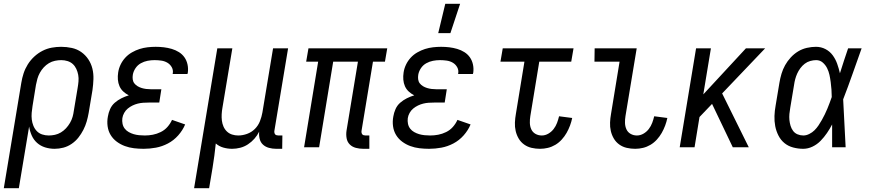

<svg xmlns="http://www.w3.org/2000/svg" viewBox="-48 -774 4568 1009"><path d="M51 215H-28L64 -339Q68 -364 76 -388.5Q84 -413 98 -435.5Q112 -458 132 -476.5Q152 -495 175.5 -507Q199 -519 224 -523.5Q249 -528 273 -528Q302 -528 329.5 -522Q357 -516 379 -500.5Q401 -485 416 -462.5Q431 -440 437.5 -413.5Q444 -387 443 -358Q442 -329 438 -301L418 -181Q414 -158 407.5 -135.5Q401 -113 390 -91.5Q379 -70 364 -51Q349 -32 328.5 -18Q308 -4 285 2Q262 8 239 8Q213 8 189 0.5Q165 -7 147 -23Q129 -39 119 -61.5Q109 -84 105 -109ZM208 -62Q224 -62 240.5 -65.5Q257 -69 272 -78Q287 -87 299 -100Q311 -113 320 -128.5Q329 -144 333.5 -160Q338 -176 340 -192L360 -312Q363 -329 364.5 -346.5Q366 -364 363 -380.5Q360 -397 353 -412Q346 -427 334.5 -437.5Q323 -448 307 -453Q291 -458 274 -458Q258 -458 241 -454.5Q224 -451 209 -442Q194 -433 182 -420Q170 -407 161.5 -391.5Q153 -376 148.5 -360Q144 -344 141 -328L123 -217Q120 -199 118.5 -181Q117 -163 119 -146Q121 -129 127.5 -113Q134 -97 145.5 -85Q157 -73 173.5 -67.5Q190 -62 208 -62Z M707 8Q681 8 656 5Q631 2 608 -6.5Q585 -15 565.5 -29.5Q546 -44 533.5 -64.5Q521 -85 517.5 -110.5Q514 -136 519 -162Q522 -181 530.5 -200.5Q539 -220 555 -234Q571 -248 590 -257.5Q609 -267 629 -273Q613 -281 600 -293Q587 -305 580 -321Q573 -337 571.5 -355.5Q570 -374 573 -393Q576 -414 585.5 -434Q595 -454 610 -470.5Q625 -487 645 -498.5Q665 -510 685.5 -516.5Q706 -523 727.5 -525.5Q749 -528 770 -528Q792 -528 813 -525.5Q834 -523 854.5 -517Q875 -511 892.5 -500Q910 -489 921.5 -472.5Q933 -456 937.5 -435Q942 -414 939 -392L937 -385H859L860 -388Q863 -406 854.5 -421Q846 -436 831.5 -444.5Q817 -453 799.5 -455.5Q782 -458 764 -458Q746 -458 727.5 -454.5Q709 -451 692 -441.5Q675 -432 664 -415.5Q653 -399 650 -381Q648 -369 649.5 -357Q651 -345 658 -336Q665 -327 675 -321Q685 -315 696.5 -311.5Q708 -308 720 -306.5Q732 -305 744 -305H800L789 -235H733Q719 -235 704.5 -234Q690 -233 676 -229.5Q662 -226 648.5 -219.5Q635 -213 623.5 -203.5Q612 -194 604.5 -180.5Q597 -167 595 -153Q593 -138 596 -123.5Q599 -109 607.5 -98Q616 -87 628.5 -80Q641 -73 654.5 -69Q668 -65 683 -63.5Q698 -62 713 -62Q734 -62 755 -66Q776 -70 796.5 -80Q817 -90 832 -107Q847 -124 856 -144L925 -120Q912 -89 888.5 -62.5Q865 -36 834.5 -20Q804 -4 771.5 2Q739 8 707 8Z M972 215 1094 -520H1173L1121 -208Q1118 -191 1117 -174Q1116 -157 1118 -140.5Q1120 -124 1126.5 -109Q1133 -94 1144.5 -83Q1156 -72 1171.5 -67Q1187 -62 1204 -62Q1227 -62 1250.5 -70.5Q1274 -79 1291.5 -96.5Q1309 -114 1318 -137Q1327 -160 1331 -183L1387 -520H1466L1394 -87Q1393 -82 1394 -77Q1395 -72 1397.5 -68.5Q1400 -65 1405 -63.5Q1410 -62 1415 -62H1436L1435 8H1403Q1384 8 1365.5 3Q1347 -2 1334 -14Q1321 -26 1316.5 -44.5Q1312 -63 1314 -82Q1304 -62 1289 -45Q1274 -28 1255 -15.5Q1236 -3 1214.5 2.5Q1193 8 1172 8Q1148 8 1125.5 1.5Q1103 -5 1086 -20Q1083 12 1078.5 44Q1074 76 1069 108L1051 215Z M1893 8H1861Q1841 8 1822 3Q1803 -2 1790 -15Q1777 -28 1773.5 -47.5Q1770 -67 1773 -87L1833 -450H1703L1629 0H1550L1624 -450H1561L1573 -520H1987L1975 -450H1912L1852 -87Q1851 -82 1852 -77Q1853 -72 1855.5 -68.5Q1858 -65 1863 -63.5Q1868 -62 1873 -62H1893Z M2207 8Q2181 8 2156 5Q2131 2 2108 -6.5Q2085 -15 2065.5 -29.5Q2046 -44 2033.5 -64.5Q2021 -85 2017.5 -110.5Q2014 -136 2019 -162Q2022 -181 2030.5 -200.5Q2039 -220 2055 -234Q2071 -248 2090 -257.5Q2109 -267 2129 -273Q2113 -281 2100 -293Q2087 -305 2080 -321Q2073 -337 2071.5 -355.5Q2070 -374 2073 -393Q2076 -414 2085.5 -434Q2095 -454 2110 -470.5Q2125 -487 2145 -498.5Q2165 -510 2185.5 -516.5Q2206 -523 2227.5 -525.5Q2249 -528 2270 -528Q2292 -528 2313 -525.5Q2334 -523 2354.5 -517Q2375 -511 2392.5 -500Q2410 -489 2421.5 -472.5Q2433 -456 2437.5 -435Q2442 -414 2439 -392L2437 -385H2359L2360 -388Q2363 -406 2354.5 -421Q2346 -436 2331.5 -444.5Q2317 -453 2299.5 -455.5Q2282 -458 2264 -458Q2246 -458 2227.5 -454.5Q2209 -451 2192 -441.5Q2175 -432 2164 -415.5Q2153 -399 2150 -381Q2148 -369 2149.5 -357Q2151 -345 2158 -336Q2165 -327 2175 -321Q2185 -315 2196.5 -311.5Q2208 -308 2220 -306.5Q2232 -305 2244 -305H2300L2289 -235H2233Q2219 -235 2204.5 -234Q2190 -233 2176 -229.5Q2162 -226 2148.5 -219.5Q2135 -213 2123.5 -203.5Q2112 -194 2104.5 -180.5Q2097 -167 2095 -153Q2093 -138 2096 -123.5Q2099 -109 2107.5 -98Q2116 -87 2128.5 -80Q2141 -73 2154.5 -69Q2168 -65 2183 -63.5Q2198 -62 2213 -62Q2234 -62 2255 -66Q2276 -70 2296.5 -80Q2317 -90 2332 -107Q2347 -124 2356 -144L2425 -120Q2412 -89 2388.5 -62.5Q2365 -36 2334.5 -20Q2304 -4 2271.5 2Q2239 8 2207 8ZM2255 -600 2292 -754H2370L2319 -600Z M2790 8Q2767 8 2745.5 3Q2724 -2 2706.5 -14.5Q2689 -27 2678 -45.5Q2667 -64 2662 -85.5Q2657 -107 2658 -130Q2659 -153 2663 -175L2708 -450H2582L2594 -520H2966L2954 -450H2786L2739 -164Q2736 -146 2736.5 -128Q2737 -110 2744 -94.5Q2751 -79 2766 -70.5Q2781 -62 2799 -62Q2817 -62 2833.5 -71.5Q2850 -81 2861.5 -96Q2873 -111 2879.5 -128.5Q2886 -146 2890 -163L2959 -154Q2955 -134 2947.5 -114Q2940 -94 2929.5 -75.5Q2919 -57 2904 -40.5Q2889 -24 2870.5 -13Q2852 -2 2831.5 3Q2811 8 2790 8Z M3290 8Q3267 8 3245.5 3Q3224 -2 3206.5 -14.5Q3189 -27 3178 -45.5Q3167 -64 3162 -85.5Q3157 -107 3158 -130Q3159 -153 3163 -175L3208 -450H3076L3077 -520H3298L3239 -164Q3236 -146 3236.5 -128Q3237 -110 3244 -94.5Q3251 -79 3266 -70.5Q3281 -62 3299 -62Q3317 -62 3333.5 -71.5Q3350 -81 3361.5 -96Q3373 -111 3379.5 -128.5Q3386 -146 3390 -163L3459 -154Q3455 -134 3447.5 -114Q3440 -94 3429.5 -75.5Q3419 -57 3404 -40.5Q3389 -24 3370.5 -13Q3352 -2 3331.5 3Q3311 8 3290 8Z M3803 0 3694 -228 3628 -159 3602 0H3524L3610 -520H3688L3648 -278L3872 -520H3973L3747 -283L3887 0Z M4173 8Q4146 8 4120 1Q4094 -6 4074.5 -22Q4055 -38 4043 -61.5Q4031 -85 4026 -111Q4021 -137 4022 -164.5Q4023 -192 4028 -219L4048 -339Q4052 -363 4059 -386.5Q4066 -410 4078 -431.5Q4090 -453 4107.5 -472Q4125 -491 4146.5 -504Q4168 -517 4192.5 -522.5Q4217 -528 4240 -528Q4267 -528 4290 -516Q4313 -504 4328 -483.5Q4343 -463 4351.5 -439Q4360 -415 4366 -389L4367 -392Q4377 -424 4387.5 -456Q4398 -488 4409 -520H4480Q4456 -453 4432.5 -386Q4409 -319 4383 -252Q4387 -189 4389.5 -126Q4392 -63 4396 0H4325Q4325 -30 4325 -60Q4325 -90 4325 -120Q4313 -97 4298 -75Q4283 -53 4264.5 -34Q4246 -15 4222 -3.5Q4198 8 4173 8ZM4174 -62Q4189 -62 4205 -70Q4221 -78 4232.5 -89.5Q4244 -101 4253.5 -115Q4263 -129 4271 -143.5Q4279 -158 4286.5 -173Q4294 -188 4300 -203Q4306 -218 4312 -233.5Q4318 -249 4323 -264Q4323 -284 4321.5 -303.5Q4320 -323 4317.5 -342.5Q4315 -362 4311 -380.5Q4307 -399 4298.5 -416Q4290 -433 4275.5 -445.5Q4261 -458 4241 -458Q4226 -458 4210 -453.5Q4194 -449 4181 -439Q4168 -429 4158 -415.5Q4148 -402 4141.5 -387.5Q4135 -373 4131 -358Q4127 -343 4125 -328L4105 -208Q4102 -192 4100.5 -175.5Q4099 -159 4100.5 -143.5Q4102 -128 4106.5 -113Q4111 -98 4120 -86Q4129 -74 4143.5 -68Q4158 -62 4174 -62Z"/></svg>

Font: Iosevka
Style: Italic
Weight: 400
Italic angle: -9°
Monospace: yes
Designer: Belleve Invis
Foundry: Belleve Invis
Version: Version 32.5.0; ttfautohint (v1.8.4)